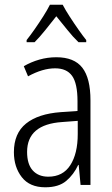

<svg xmlns="http://www.w3.org/2000/svg" viewBox="-20 -785 475 815"><path d="M219 -542Q295 -542 329.5 -497.5Q364 -453 364 -359V0H322L314 -85H312Q293 -44 261 -17Q229 10 172 10Q106 10 72.5 -33Q39 -76 39 -139Q39 -219 90.5 -260.5Q142 -302 238 -309L309 -314V-355Q309 -431 286 -463Q263 -495 214 -495Q161 -495 99 -461L81 -504Q112 -522 147 -532Q182 -542 219 -542ZM244 -267Q95 -257 95 -140Q95 -88 119 -61.5Q143 -35 185 -35Q247 -35 278.5 -84Q310 -133 310 -216V-272ZM246 -765Q258 -742 276.5 -713.5Q295 -685 314 -658Q333 -631 346 -615V-606H313Q290 -628 266 -658Q242 -688 219 -716Q197 -688 172.5 -657.5Q148 -627 127 -606H93V-615Q109 -635 127.5 -661.5Q146 -688 163.5 -715.5Q181 -743 192 -765Z"/></svg>

Font: Noto Sans Georgian Condensed Light
Style: Regular
Weight: 300
Width: 3
Designer: Monotype Design Team, Akaki Razmadze
Foundry: Google LLC
Version: Version 2.005; ttfautohint (v1.8.4.7-5d5b)